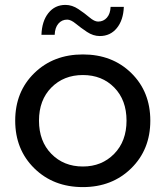

<svg xmlns="http://www.w3.org/2000/svg" viewBox="-20 -757 675 783"><path d="M387 -610Q360 -610 334.5 -627Q309 -644 289 -660.5Q269 -677 254 -677Q232 -677 218 -660.5Q204 -644 203 -615H149Q151 -671 177.5 -704Q204 -737 247 -737Q274 -737 299.5 -720Q325 -703 345 -686Q365 -669 380 -669Q402 -669 416 -685Q430 -701 431 -729H485Q483 -675 456.5 -642.5Q430 -610 387 -610ZM318 6Q198 6 120 -70.5Q42 -147 42 -265Q42 -383 120 -459Q198 -535 318 -535Q438 -535 515.5 -459Q593 -383 593 -265Q593 -147 515 -70.5Q437 6 318 6ZM318 -78Q395 -78 445.5 -129.5Q496 -181 496 -265Q496 -349 446 -400Q396 -451 318 -451Q240 -451 189.5 -400Q139 -349 139 -265Q139 -181 189.5 -129.5Q240 -78 318 -78Z"/></svg>

Font: Montserrat
Style: Regular
Weight: 500
Designer: Julieta Ulanovsky
Foundry: Julieta Ulanovsky
Version: Version 7.200;PS 007.200;hotconv 1.0.88;makeotf.lib2.5.64775